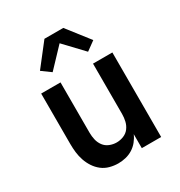

<svg xmlns="http://www.w3.org/2000/svg" viewBox="-180 -890 960 1023"><g transform="rotate(-30 300.0 -378.0)"><path d="M252 8Q226 8 200 1Q174 -6 153.5 -22Q133 -38 118.5 -60Q104 -82 95.5 -107Q87 -132 84 -158Q81 -184 81 -210V-520H200V-210Q200 -188 205 -166.5Q210 -145 223 -127.5Q236 -110 257 -101.5Q278 -93 300 -93Q322 -93 343 -101.5Q364 -110 377 -127.5Q390 -145 395 -166.5Q400 -188 400 -210V-520H519V0H400V-86Q391 -65 376 -46.5Q361 -28 341 -15.5Q321 -3 298 2.5Q275 8 252 8ZM191 -588 136 -628 242 -764H358L464 -628L409 -588L300 -703Z"/></g></svg>

Font: Iosevka Fixed Extended
Style: Bold
Weight: 700
Width: 7
Monospace: yes
Designer: Belleve Invis
Foundry: Belleve Invis
Version: Version 24.1.1; ttfautohint (v1.8.4)